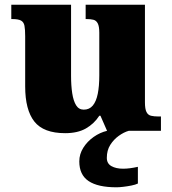

<svg xmlns="http://www.w3.org/2000/svg" viewBox="-20 -556 731 816"><path d="M257 10Q165 10 126 -39.5Q87 -89 87 -189V-402Q87 -431 84 -446.5Q81 -462 69.5 -468.5Q58 -475 32 -475H28V-536H282V-234Q282 -192 287 -159.5Q292 -127 303.5 -108.5Q315 -90 336 -90Q360 -90 374.5 -107.5Q389 -125 395.5 -157.5Q402 -190 402 -235V-417Q402 -444 395.5 -456.5Q389 -469 377 -472Q365 -475 348 -475H344V-536H596V-121Q596 -93 602.5 -80Q609 -67 622 -64Q635 -61 652 -61H664V0H435L407 -64H402Q380 -30 345 -10Q310 10 257 10ZM475 240Q396 240 356.5 213.5Q317 187 317 130Q317 99 334 72Q351 45 378 26Q405 7 435 0H527Q506 6 484.5 21.5Q463 37 448.5 60Q434 83 434 115Q434 139 453.5 150Q473 161 503 161Q517 161 532.5 159Q548 157 566 153V224Q556 229 538.5 232.5Q521 236 503.5 238Q486 240 475 240Z"/></svg>

Font: Noto Serif Gujarati Black
Style: Regular
Weight: 900
Version: Version 2.102